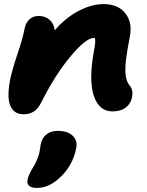

<svg xmlns="http://www.w3.org/2000/svg" viewBox="-20 -550 727 948"><path d="M535.2 0Q469.2 0 443.4 -76.4Q417.5 -152.8 443.8 -298.8Q453.6 -345.7 448.2 -362.8H443.8Q404.3 -362.8 327.6 -270.8Q251 -178.7 184.1 -44.9Q168 -13.2 147 0.5Q126 14.2 96.2 14.2Q62.5 14.2 43.7 -7.3Q24.9 -28.8 22.5 -65.4Q20 -102.1 28.8 -150.9Q40.5 -207.5 66.4 -283.7Q92.3 -359.9 102.1 -411.1Q107.4 -438 125.5 -454.6Q143.6 -471.2 170.9 -471.2Q203.6 -471.2 225.3 -451.9Q247.1 -432.6 250 -399.9Q303.7 -462.4 367.9 -496.1Q432.1 -529.8 491.2 -529.8Q563.5 -529.8 599.1 -483.9Q634.8 -438 621.1 -369.1Q606.9 -296.9 601.8 -252.2Q596.7 -207.5 600.8 -176.3Q605 -145 620.1 -127.9Q639.2 -106.4 631.8 -69.8Q626.5 -39.6 601.8 -19.8Q577.1 0 535.2 0ZM162.1 377.9Q134.8 377.9 123.3 367.2Q111.8 356.4 116.2 335.9Q120.6 314.5 139.2 283.2Q152.8 261.7 161.4 241.7Q169.9 221.7 172.6 211.4Q175.3 201.2 177.7 183.8Q180.2 166.5 181.2 162.1Q186.5 132.8 208.3 114.5Q230 96.2 265.1 96.2Q314.5 96.2 339.4 120.6Q364.3 145 356 183.1Q338.4 272 270 332Q218.8 377.9 162.1 377.9Z"/></svg>

Font: Shantell Sans Irregular
Style: Italic
Weight: 800
Italic angle: -11.31°
Designer: Stephen Nixon, Anya Danilova, Shantell Martin
Foundry: Arrow Type
Version: Version 1.006;[9816181b4]